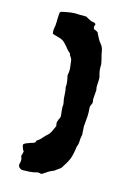

<svg xmlns="http://www.w3.org/2000/svg" viewBox="-104 -650 520 764"><g transform="rotate(15 156.0 -267.5)"><path d="M269 -323Q268 -314 267.5 -304Q267 -294 266 -282Q267 -281 267 -278Q267 -275 268 -270Q267 -267 265 -262.5Q263 -258 261 -253V-247Q263 -230 262 -212.5Q261 -195 259 -178Q258 -170 259 -161Q260 -152 260 -144Q260 -141 260.5 -138.5Q261 -136 260 -133Q257 -121 257 -109Q257 -97 252 -85Q251 -84 251 -79Q247 -49 240 -32Q233 -15 215 12Q211 15 206.5 18.5Q202 22 197 25Q194 27 192 29Q190 31 186 32Q176 36 167 41.5Q158 47 150 53Q149 54 147.5 54.5Q146 55 144 56Q140 56 135 54.5Q130 53 125 55Q111 59 96 60Q81 61 67 61Q63 61 59 58.5Q55 56 52 53Q47 44 51 35Q53 27 52 21Q51 15 48 8Q49 3 50.5 -1Q52 -5 53 -12Q47 -19 44 -31Q43 -34 43.5 -36.5Q44 -39 44 -40Q51 -45 57.5 -47Q64 -49 71 -52Q79 -54 84.5 -56.5Q90 -59 91 -67Q103 -74 111 -84Q119 -94 129 -102Q135 -108 139 -115Q143 -122 145.5 -128.5Q148 -135 152 -143Q150 -151 150 -159Q151 -162 152.5 -165.5Q154 -169 155 -173Q161 -181 159 -192Q158 -200 157 -208.5Q156 -217 156 -224Q158 -232 156 -240.5Q154 -249 153 -256Q152 -267 151.5 -279.5Q151 -292 148 -302Q150 -315 147.5 -327Q145 -339 143 -351Q147 -368 145 -383Q143 -398 141 -414Q139 -419 137 -422Q135 -425 132 -429Q131 -431 130.5 -434Q130 -437 128 -438Q120 -444 114 -452Q108 -460 101 -467Q91 -480 75 -485Q67 -487 59.5 -489.5Q52 -492 44 -494Q41 -507 43.5 -518.5Q46 -530 46 -541Q46 -551 46.5 -561.5Q47 -572 48 -583Q50 -585 52 -586.5Q54 -588 56 -588Q73 -592 91 -594.5Q109 -597 128 -595H154Q159 -592 165 -589Q171 -586 177 -583Q182 -581 188 -580.5Q194 -580 198 -575Q197 -573 196 -569.5Q195 -566 195 -564Q194 -561 195.5 -559Q197 -557 198 -554Q206 -552 213 -547Q214 -546 215 -545Q216 -544 216 -542Q221 -532 226 -522.5Q231 -513 238 -505Q247 -495 250 -478Q252 -465 255.5 -452.5Q259 -440 261 -427V-421Q260 -401 266 -382Q268 -377 268 -371Q268 -365 268 -359Q268 -350 267 -341.5Q266 -333 269 -323Z"/></g></svg>

Font: Darumadrop One
Style: Regular
Weight: 400
Version: Version 1.000